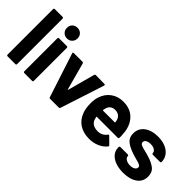

<svg xmlns="http://www.w3.org/2000/svg" viewBox="8 -1367 2012 2012"><g transform="rotate(45 1013.5 -361.0)"><path d="M52 -12V-688Q52 -693 55.5 -696.5Q59 -700 64 -700H181Q186 -700 189.5 -696.5Q193 -693 193 -688V-12Q193 -7 189.5 -3.5Q186 0 181 0H64Q59 0 55.5 -3.5Q52 -7 52 -12Z M293 -651Q293 -686 315 -708Q337 -730 372 -730Q407 -730 429 -708Q451 -686 451 -651Q451 -617 428.5 -594.5Q406 -572 372 -572Q338 -572 315.5 -594.5Q293 -617 293 -651ZM300 -12V-503Q300 -508 303.5 -511.5Q307 -515 312 -515H429Q434 -515 437.5 -511.5Q441 -508 441 -503V-12Q441 -7 437.5 -3.5Q434 0 429 0H312Q307 0 303.5 -3.5Q300 -7 300 -12Z M681 -10 521 -501Q520 -503 520 -506Q520 -515 531 -515H660Q671 -515 674 -505L756 -202Q757 -199 759 -199Q761 -199 762 -202L844 -505Q847 -515 858 -515L987 -513Q993 -513 996 -509.5Q999 -506 997 -499L838 -10Q835 0 825 0H694Q684 0 681 -10Z M1497 -225Q1496 -213 1484 -213H1175Q1169 -213 1171 -208Q1174 -188 1182 -168Q1208 -112 1288 -112Q1352 -113 1389 -164Q1393 -170 1398 -170Q1401 -170 1405 -166L1477 -95Q1482 -90 1482 -86Q1482 -84 1478 -78Q1445 -37 1393 -14.5Q1341 8 1279 8Q1193 8 1133.5 -31Q1074 -70 1048 -140Q1027 -190 1027 -271Q1027 -326 1042 -368Q1065 -439 1122.5 -481Q1180 -523 1259 -523Q1359 -523 1419.5 -465Q1480 -407 1493 -310Q1495 -295 1498 -248Q1498 -238 1497 -225ZM1177 -342Q1173 -329 1170 -310Q1170 -305 1175 -305H1348Q1354 -305 1352 -310Q1347 -339 1347 -338Q1338 -368 1315.5 -384.5Q1293 -401 1260 -401Q1197 -401 1177 -342Z M1560 -142V-152Q1560 -157 1563.5 -160.5Q1567 -164 1572 -164H1683Q1688 -164 1691.5 -160.5Q1695 -157 1695 -152V-151Q1695 -129 1719.5 -113.5Q1744 -98 1781 -98Q1815 -98 1836 -111.5Q1857 -125 1857 -145Q1857 -163 1839 -172Q1821 -181 1780 -191Q1733 -203 1706 -214Q1642 -236 1604 -268Q1566 -300 1566 -360Q1566 -434 1623.5 -477.5Q1681 -521 1776 -521Q1840 -521 1888 -500.5Q1936 -480 1962.5 -443Q1989 -406 1989 -359Q1989 -354 1985.5 -350.5Q1982 -347 1977 -347H1870Q1865 -347 1861.5 -350.5Q1858 -354 1858 -359Q1858 -381 1835.5 -396Q1813 -411 1776 -411Q1743 -411 1722 -399Q1701 -387 1701 -366Q1701 -346 1721.5 -336Q1742 -326 1790 -315Q1801 -312 1815 -308.5Q1829 -305 1845 -300Q1916 -279 1957 -246Q1998 -213 1998 -150Q1998 -76 1939.5 -34.5Q1881 7 1782 7Q1715 7 1665 -12Q1615 -31 1587.5 -65Q1560 -99 1560 -142Z"/></g></svg>

Font: UMi
Style: Bold
Weight: 700
Designer: Peter Middis
Foundry: We Are UMi
Version: Version 1.0